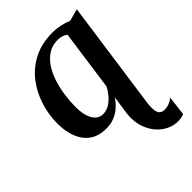

<svg xmlns="http://www.w3.org/2000/svg" viewBox="-231 -657 1015 1015"><g transform="rotate(-45 277.0 -149.0)"><path d="M490 252Q442 252 401.2 222.2Q360.5 192.5 339.5 140Q318.5 87.5 328.5 19L342.5 -74.5Q327 -51.5 306 -32Q285 -12.5 257.5 -0.8Q230 11 192.5 11Q138.5 11 102.2 -14.5Q66 -40 47.8 -85.2Q29.5 -130.5 29.5 -190.5Q29.5 -256 49.5 -319.8Q69.5 -383.5 109.5 -435.8Q149.5 -488 210.2 -519Q271 -550 351.5 -550Q380.5 -550 410.2 -543.5Q440 -537 461 -527.5L529.5 -545.5L444 60.5Q436.5 112.5 445.5 135.5Q454.5 158.5 483 158.5Q500 158.5 516 152.5Q532 146.5 548 134L535 244Q527.5 247 517 249.5Q506.5 252 490 252ZM235.5 -55Q260.5 -55 282.5 -68Q304.5 -81 322.5 -102Q340.5 -123 352 -146L399.5 -484.5Q389 -494 374.5 -498.5Q360 -503 343 -503Q303 -503 272.5 -483.5Q242 -464 220.2 -431Q198.5 -398 185.2 -356.8Q172 -315.5 165.8 -271.8Q159.5 -228 159.5 -187.5Q159.5 -142.5 169.2 -113.2Q179 -84 196.2 -69.5Q213.5 -55 235.5 -55Z"/></g></svg>

Font: Merriweather 60pt SemiBold
Style: Italic
Weight: 600
Italic angle: -7.8°
Version: Version 2.101